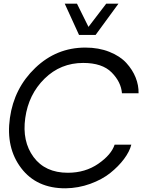

<svg xmlns="http://www.w3.org/2000/svg" viewBox="-20 -1020 815 1050"><path d="M334 -1000H400.9L463.9 -873L561 -1000H627.9L502.9 -829.1H412.1ZM338.9 9.8Q180.7 10.7 95.9 -100.6Q11.2 -211.9 34.2 -375Q57.1 -538.1 173.1 -648.9Q289.1 -759.8 446.8 -759.8Q520 -759.8 578.6 -736.3Q637.2 -712.9 671.1 -675.5Q705.1 -638.2 721.9 -595.7Q738.8 -553.2 737.8 -509.8H647Q642.1 -571.8 590.6 -623.8Q539.1 -675.8 435.1 -675.8Q311 -675.8 223.6 -589.8Q136.2 -503.9 118.2 -375Q100.1 -247.1 163.6 -161.1Q227.1 -75.2 351.1 -75.2Q446.3 -75.2 517.6 -124.5Q588.9 -173.8 606.9 -229H698.2Q688.5 -190.9 658.2 -150.4Q627.9 -109.9 583 -74Q538.1 -38.1 473.4 -14.6Q408.7 8.8 338.9 9.8Z"/></svg>

Font: Oakes Grotesk
Style: Italic
Weight: 400
Designer: Samuel Oakes
Foundry: Samuel Oakes
Version: Version 1.0 | wf-rip DC20170320